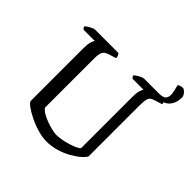

<svg xmlns="http://www.w3.org/2000/svg" viewBox="-210 -1012 1191 1191"><g transform="rotate(45 385.0 -417.0)"><path d="M366 0Q332 0 290 -12Q248 -24 210.5 -42.5Q173 -61 148 -79Q123 -97 121 -109V-571Q121 -608 127.5 -628.5Q134 -649 140 -653H41Q38 -655 34 -659.5Q30 -664 29 -671Q35 -678 47 -685.5Q59 -693 71.5 -698.5Q84 -704 90 -704H295Q300 -700 304 -691Q308 -682 308 -671L265 -658Q249 -653 237.5 -646.5Q226 -640 219.5 -624Q213 -608 213 -572V-143Q220 -130 241 -117Q262 -104 289 -94Q316 -84 341.5 -78Q367 -72 382 -72Q409 -72 445 -80Q481 -88 510.5 -100Q540 -112 549 -123V-571Q549 -608 555.5 -628.5Q562 -649 568 -653H471Q468 -655 464 -659.5Q460 -664 459 -671Q465 -678 477 -685.5Q489 -693 501.5 -698.5Q514 -704 520 -704H699Q704 -700 708 -691Q712 -682 712 -671L666 -657Q650 -652 639 -645.5Q628 -639 623 -620.5Q618 -602 618 -562V-120Q612 -106 589.5 -86Q567 -66 532.5 -46Q498 -26 455.5 -13Q413 0 366 0ZM599 -684V-704H649Q686 -704 698 -716.5Q710 -729 710 -751Q710 -761 706 -781.5Q702 -802 696 -824Q715 -834 731 -834Q742 -834 756 -818Q770 -802 770 -789Q770 -739 742.5 -707.5Q715 -676 639 -676Q632 -676 620.5 -678Q609 -680 599 -684Z"/></g></svg>

Font: Texturina 72pt Medium
Style: Regular
Weight: 500
Designer: Guillermo Torres Carreño
Foundry: Omnibus-Type
Version: Version 1.002; ttfautohint (v1.8.3)